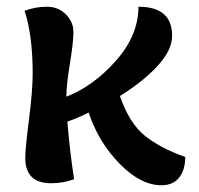

<svg xmlns="http://www.w3.org/2000/svg" viewBox="-20 -544 590 570"><path d="M180 -183Q187 -96 200 -12Q168 0 132 0Q55 0 55 -75Q55 -103 66 -189Q77 -275 77 -326Q77 -439 53 -512Q85 -524 119 -524Q153 -524 175.5 -501.5Q198 -479 198 -449Q198 -419 187.5 -355Q177 -291 177 -257Q257 -288 324 -363.5Q391 -439 391 -524Q491 -524 491 -438Q491 -395 447.5 -348Q404 -301 336 -259Q364 -178 410 -141Q456 -104 530 -78Q530 -40 512 -17Q494 6 459 6Q398 6 335.5 -57.5Q273 -121 243 -210Q215 -195 180 -183Z"/></svg>

Font: Salsa
Style: Regular
Weight: 400
Designer: John Vargas Beltrn
Foundry: John Vargas Beltran
Version: Version 1.002